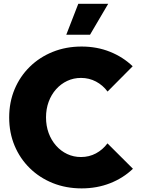

<svg xmlns="http://www.w3.org/2000/svg" viewBox="-20 -997 763 1031"><path d="M693.8 -90.8Q642.1 -41 571.5 -13.2Q501 14.6 418 14.6Q334.5 14.6 263.4 -13.9Q192.4 -42.5 139.9 -94Q87.4 -145.5 58.3 -214.8Q29.3 -284.2 29.3 -366.2Q29.3 -448.2 58.3 -517.6Q87.4 -586.9 139.9 -638.4Q192.4 -689.9 263.4 -718.5Q334.5 -747.1 418 -747.1Q500.5 -747.1 570.6 -719Q640.6 -690.9 692.4 -641.1L557.6 -505.4Q532.2 -539.6 495.4 -559.1Q458.5 -578.6 415 -578.6Q375 -578.6 340.8 -562.5Q306.6 -546.4 281 -517.6Q255.4 -488.8 241.2 -450.2Q227.1 -411.6 227.1 -366.7Q227.1 -321.3 241.2 -282.7Q255.4 -244.1 281 -215.1Q306.6 -186 340.8 -169.9Q375 -153.8 415 -153.8Q458.5 -153.8 495.1 -173.3Q531.7 -192.9 557.1 -227.1ZM463.4 -810.5H335.9L400.4 -976.6H561Z"/></svg>

Font: Kumbh Sans Black
Style: Regular
Weight: 900
Version: Version 1.005